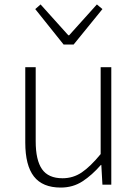

<svg xmlns="http://www.w3.org/2000/svg" viewBox="-20 -833 623 866"><path d="M254 13Q172 13 133 -37Q94 -87 94 -190V-530H141V-196Q141 -111 169.5 -70Q198 -29 262 -29Q310 -29 349 -55.5Q388 -82 434 -138V-530H482V0H442L437 -89H435Q395 -43 352 -15Q309 13 254 13ZM267 -632 139 -792 163 -813 288 -674H292L417 -813L442 -792L312 -632Z"/></svg>

Font: Noto Sans TC ExtraLight
Style: Regular
Weight: 250
Designer: Ryoko NISHIZUKA  (kana, bopomofo & ideographs); Paul D. Hunt (Latin, Greek & Cyrillic); Sandoll Communications , Soo-you
Foundry: Adobe
Version: Version 2.004-H2;hotconv 1.0.118;makeotfexe 2.5.65603